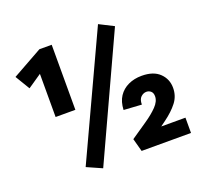

<svg xmlns="http://www.w3.org/2000/svg" viewBox="-121 -814 1019 968"><g transform="rotate(-20 389.0 -330.0)"><path d="M137 -309V-585L208 -589L63 -490L16 -568L177 -658H243V-309ZM274 16 193 -20 498 -676 575 -637ZM467 -70Q512 -101 552.5 -128.5Q593 -156 618.5 -182.5Q644 -209 644 -236Q644 -254 634 -263Q624 -272 610 -272Q594 -272 580.5 -259.5Q567 -247 567 -219L471 -225Q473 -269 492 -297.5Q511 -326 543 -341Q575 -356 615 -356Q678 -356 711 -324Q744 -292 744 -245Q744 -201 718 -167.5Q692 -134 649 -102.5Q606 -71 556 -34L582 -82H751V0H486Z"/></g></svg>

Font: Ysabeau Office ExtraBold
Style: Regular
Weight: 800
Designer: Christian Thalmann (Catharsis Fonts)
Version: Version 2.001;gftools[0.9.30]; featfreeze: tnum,lnum,ss02